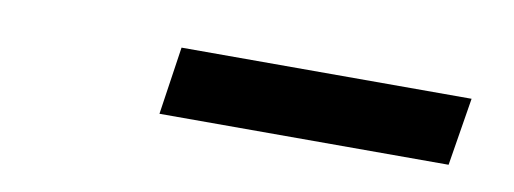

<svg xmlns="http://www.w3.org/2000/svg" viewBox="-26 -756 552 206"><g transform="rotate(10 250.0 -653.0)"><path d="M150 -616 161 -690H477L465 -616Z"/></g></svg>

Font: Mulish
Style: Bold Italic
Weight: 700
Italic angle: -9°
Designer: Vernon Adams
Foundry: Vernon Adams
Version: Version 3.603; ttfautohint (v1.8.3)